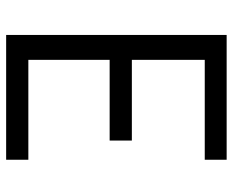

<svg xmlns="http://www.w3.org/2000/svg" viewBox="-88 -688 775 640"><g transform="rotate(90 300.0 -367.5)"><path d="M96 0V-735H512V-662H179V-419H448V-345H179V-74H512V0Z"/></g></svg>

Font: Iosevka Fixed Extended
Style: Regular
Weight: 400
Width: 7
Monospace: yes
Designer: Belleve Invis
Foundry: Belleve Invis
Version: Version 24.1.1; ttfautohint (v1.8.4)